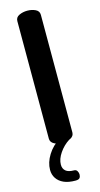

<svg xmlns="http://www.w3.org/2000/svg" viewBox="-142 -772 536 1025"><g transform="rotate(-15 125.5 -259.5)"><path d="M125 0Q101 0 80.5 -10.5Q60 -21 60 -41V-691Q60 -712 80.5 -721.5Q101 -731 125 -731Q150 -731 170 -721.5Q190 -712 190 -691V-41Q190 -21 170 -10.5Q150 0 125 0ZM140 212Q101 212 75.5 200.5Q50 189 36.5 168.5Q23 148 23 122Q23 81 48.5 40Q74 -1 117 -27L164 -8Q131 13 108.5 46Q86 79 86 110Q86 132 100.5 144.5Q115 157 146 157Q158 157 163.5 166.5Q169 176 169 186Q169 197 163.5 204.5Q158 212 140 212Z"/></g></svg>

Font: Dosis
Style: Bold
Weight: 700
Designer: EdgarTolentino, PabloImpallari, IginoMarini
Foundry: EdgarTolentino, PabloImpallari, IginoMarini
Version: Version 3.001; ttfautohint (v1.8.2)